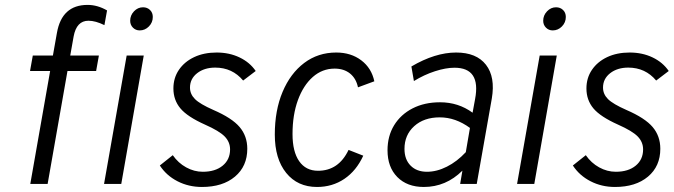

<svg xmlns="http://www.w3.org/2000/svg" viewBox="-20 -732 2681 764"><path d="M100.5 0 179.5 -449.5H99.5L110.5 -511H190.5L206.5 -601Q226 -712.5 328.5 -712.5Q368 -712.5 406 -690.5L395.5 -632Q360 -649.5 332 -649.5Q284.5 -649.5 273 -587L259.5 -511H373.5L362.5 -449.5H248.5L169.5 0ZM536 -611Q520 -611 509 -622Q498 -633 498 -649.5Q498 -671 513.2 -687Q528.5 -703 549 -703Q566 -703 577 -692.2Q588 -681.5 588 -664.5Q588 -642.5 572.5 -626.8Q557 -611 536 -611ZM394 0 484 -511H552L462.5 0Z M783.5 12Q730.5 12 686.2 -10.8Q642 -33.5 616 -73.5L667.5 -114.5Q689 -83.5 720.8 -66Q752.5 -48.5 787 -48.5Q836.5 -48.5 866 -72.8Q895.5 -97 895.5 -137.5Q895.5 -167 874 -189Q852.5 -211 796 -236Q725.5 -267.5 697.8 -300.8Q670 -334 670 -380Q670 -422 692 -454.2Q714 -486.5 752.8 -504.8Q791.5 -523 842 -523Q892.5 -523 933.2 -503.5Q974 -484 997.5 -449.5L947.5 -411.5Q904.5 -463 836.5 -463Q793 -463 764.5 -440.8Q736 -418.5 736 -383.5Q736 -357.5 755.8 -337.8Q775.5 -318 829 -294.5Q903 -262.5 933.5 -226.5Q964 -190.5 964 -140Q964 -70.5 915 -29.2Q866 12 783.5 12Z M1241.5 12Q1164 12 1118.8 -44Q1073.5 -100 1073.5 -196.5Q1073.5 -293 1104.5 -366.5Q1135.5 -440 1190.5 -481.5Q1245.5 -523 1318 -523Q1376.5 -523 1417.5 -492Q1458.5 -461 1469.5 -408.5L1404.5 -384.5Q1397 -420 1372.8 -439.5Q1348.5 -459 1311.5 -459Q1262.5 -459 1224.8 -425.8Q1187 -392.5 1165.5 -333.8Q1144 -275 1144 -198.5Q1144 -128.5 1170.5 -90.5Q1197 -52.5 1245.5 -52.5Q1327.5 -52.5 1367 -135.5L1425.5 -112.5Q1398 -52.5 1350.2 -20.2Q1302.5 12 1241.5 12Z M1666.5 12Q1600 12 1561 -27.5Q1522 -67 1522 -134Q1522 -190.5 1548.2 -233.5Q1574.5 -276.5 1621.8 -300.8Q1669 -325 1731 -325Q1804 -325 1860.5 -283.5L1870.5 -338Q1894 -462.5 1788.5 -462.5Q1754 -462.5 1710.8 -448.5Q1667.5 -434.5 1627 -409.5L1617 -467.5Q1711.5 -523 1795 -523Q1876 -523 1913.8 -474.2Q1951.5 -425.5 1937 -340L1877 0H1811L1820 -53Q1754.5 12 1666.5 12ZM1679 -48.5Q1718 -48.5 1758.2 -68.8Q1798.5 -89 1833.5 -126.5L1850 -223Q1792.5 -265 1730 -265Q1667 -265 1628.2 -230Q1589.5 -195 1589.5 -139.5Q1589.5 -97.5 1613.8 -73Q1638 -48.5 1679 -48.5Z M2179.5 -611Q2163.5 -611 2152.5 -622Q2141.5 -633 2141.5 -649.5Q2141.5 -671 2156.8 -687Q2172 -703 2192.5 -703Q2209.5 -703 2220.5 -692.2Q2231.5 -681.5 2231.5 -664.5Q2231.5 -642.5 2216 -626.8Q2200.5 -611 2179.5 -611ZM2037.5 0 2127.5 -511H2195.5L2106 0Z M2427 12Q2374 12 2329.8 -10.8Q2285.5 -33.5 2259.5 -73.5L2311 -114.5Q2332.5 -83.5 2364.2 -66Q2396 -48.5 2430.5 -48.5Q2480 -48.5 2509.5 -72.8Q2539 -97 2539 -137.5Q2539 -167 2517.5 -189Q2496 -211 2439.5 -236Q2369 -267.5 2341.2 -300.8Q2313.5 -334 2313.5 -380Q2313.5 -422 2335.5 -454.2Q2357.5 -486.5 2396.2 -504.8Q2435 -523 2485.5 -523Q2536 -523 2576.8 -503.5Q2617.5 -484 2641 -449.5L2591 -411.5Q2548 -463 2480 -463Q2436.5 -463 2408 -440.8Q2379.5 -418.5 2379.5 -383.5Q2379.5 -357.5 2399.2 -337.8Q2419 -318 2472.5 -294.5Q2546.5 -262.5 2577 -226.5Q2607.5 -190.5 2607.5 -140Q2607.5 -70.5 2558.5 -29.2Q2509.5 12 2427 12Z"/></svg>

Font: Overpass Light
Style: Italic
Weight: 300
Italic angle: -10°
Designer: Delve Withrington, Dave Bailey, Thomas Jockin
Foundry: Delve Fonts LLC
Version: Version 4.000; ttfautohint (v1.8.3)